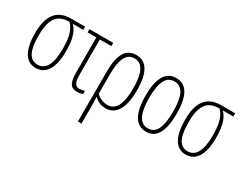

<svg xmlns="http://www.w3.org/2000/svg" viewBox="-89 -1007 2146 1709"><g transform="rotate(30 984.5 -152.5)"><path d="M203 10C304 10 365 -76 365 -251C365 -347 353 -440 294 -496H403V-529H260C105 -529 45 -428 45 -256C45 -87 98 10 203 10ZM204 -24C117 -24 83 -104 83 -256C83 -408 127 -496 254 -496H261C321 -439 329 -345 329 -253C329 -101 285 -24 204 -24Z M628 10C652 10 677 4 687 -2V-34C672 -28 650 -24 634 -24C587 -24 573 -59 573 -148V-496H691V-529H447V-496H537V-143C537 -42 555 10 628 10Z M769 234H806V85C806 51 806 12 803 -38H806C834 -9 874 10 921 10C1032 10 1086 -94 1086 -267C1086 -452 1031 -539 925 -539C816 -539 769 -448 769 -282ZM919 -24C876 -24 829 -47 806 -74V-278C806 -421 841 -505 925 -505C1011 -505 1048 -423 1048 -267C1048 -107 1008 -24 919 -24Z M1496 -265C1496 -437 1449 -539 1336 -539C1227 -539 1175 -444 1175 -267C1175 -84 1230 10 1337 10C1444 10 1496 -82 1496 -265ZM1213 -267C1213 -421 1249 -505 1336 -505C1426 -505 1459 -416 1459 -266C1459 -101 1421 -24 1337 -24C1252 -24 1213 -108 1213 -267Z M1745 10C1846 10 1907 -76 1907 -251C1907 -347 1895 -440 1836 -496H1945V-529H1802C1647 -529 1587 -428 1587 -256C1587 -87 1640 10 1745 10ZM1746 -24C1659 -24 1625 -104 1625 -256C1625 -408 1669 -496 1796 -496H1803C1863 -439 1871 -345 1871 -253C1871 -101 1827 -24 1746 -24Z"/></g></svg>

Font: Noto Sans ExtraCondensed ExtraLight
Style: Regular
Weight: 200
Width: 2
Designer: Monotype Design Team
Foundry: Monotype Imaging Inc.
Version: Version 2.013